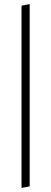

<svg xmlns="http://www.w3.org/2000/svg" viewBox="-20 -758 253 945"><path d="M126 159.2 85.9 167V-730L126 -737.8Z"/></svg>

Font: Aref Ruqaa
Style: Regular
Weight: 400
Designer: Abdoulla Aref
Version: Version 0.7